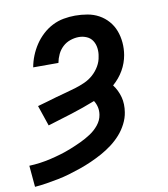

<svg xmlns="http://www.w3.org/2000/svg" viewBox="-97 -609 780 892"><g transform="rotate(-10 293.5 -162.5)"><path d="M-4 213 -13 112Q13 111 38.5 107.5Q64 104 89.5 98Q115 92 140 84.5Q165 77 190 67Q215 57 239.5 45.5Q264 34 287 19Q310 4 327.5 -17.5Q345 -39 349 -65Q352 -84 348 -101Q344 -118 335 -132Q279 -110 222 -92Q165 -74 108 -57L75 -154Q98 -160 121 -167Q144 -174 167 -180.5Q190 -187 213 -193Q236 -199 259 -206Q282 -213 304.5 -223Q327 -233 345.5 -249.5Q364 -266 376.5 -287.5Q389 -309 392 -332Q396 -351 393.5 -371Q391 -391 381 -406.5Q371 -422 353.5 -429.5Q336 -437 317 -437Q297 -437 276.5 -430Q256 -423 240.5 -408.5Q225 -394 216 -375Q207 -356 203 -335H84Q89 -363 99.5 -389Q110 -415 125.5 -438.5Q141 -462 162.5 -482Q184 -502 209.5 -515Q235 -528 262.5 -533Q290 -538 317 -538Q346 -538 375 -533Q404 -528 428.5 -514.5Q453 -501 471.5 -480Q490 -459 500 -432.5Q510 -406 512.5 -376.5Q515 -347 510 -318Q507 -300 500.5 -282Q494 -264 484.5 -247.5Q475 -231 462.5 -216Q450 -201 435 -188Q445 -175 452.5 -159.5Q460 -144 464.5 -127.5Q469 -111 469.5 -92.5Q470 -74 467 -56Q463 -29 449.5 -2.5Q436 24 416.5 46Q397 68 373 86Q349 104 323.5 118Q298 132 271 144Q244 156 216.5 165.5Q189 175 162 183Q135 191 107 196.5Q79 202 51 206.5Q23 211 -4 213Z"/></g></svg>

Font: Iosevka Slab Extended Oblique
Style: Bold
Weight: 700
Width: 7
Italic angle: -9°
Monospace: yes
Designer: Belleve Invis
Foundry: Belleve Invis
Version: Version 11.1.1; ttfautohint (v1.8.3)